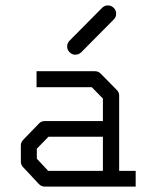

<svg xmlns="http://www.w3.org/2000/svg" viewBox="-20 -739 580 709"><path d="M360 -108V-234H159L116 -190V-153L158 -108ZM420 -108H481V-50H145Q133 -50 124 -59L66 -121Q57 -130 57 -142V-202Q57 -214 66 -223L125 -284Q133 -292 146 -292H360V-375L319 -417H115V-476H331Q343 -476 352 -467L411 -407Q420 -398 420 -387ZM228 -567Q228 -580 237 -589L357 -710Q366 -719 378 -719Q391 -719 400 -710Q409 -701 409 -688Q409 -676 400 -667L280 -546Q271 -537 258 -537Q246 -537 237 -546Q228 -555 228 -567Z"/></svg>

Font: 3270 Nerd Font
Style: Regular
Weight: 400
Monospace: yes
Version: Version 3.0.1;Nerd Fonts 3.3.0